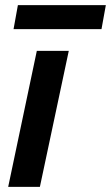

<svg xmlns="http://www.w3.org/2000/svg" viewBox="-20 -731 434 751"><path d="M124 -532H249L136 0H12ZM50 -711H394L377 -617H33Z"/></svg>

Font: Mona Sans SemiBold
Style: Italic
Weight: 600
Italic angle: -11.7°
Designer: Deni Anggara
Foundry: GitHub
Version: Version 2.000